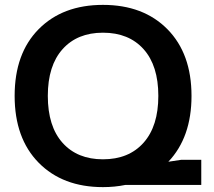

<svg xmlns="http://www.w3.org/2000/svg" viewBox="-20 -758 877 787"><path d="M402 9Q237 9 138.5 -91Q40 -191 40 -365Q40 -539 138.5 -638.5Q237 -738 402 -738Q568 -738 666.5 -638Q765 -538 765 -365Q765 -195 670 -95L723 -103H805V0H494Q450 9 402 9ZM402 -105Q508 -105 568.5 -173Q629 -241 629 -365Q629 -489 568.5 -556.5Q508 -624 402 -624Q297 -624 236.5 -556.5Q176 -489 176 -365Q176 -240 236.5 -172.5Q297 -105 402 -105Z"/></svg>

Font: Mona Sans SemiBold
Style: Regular
Weight: 600
Designer: Deni Anggara
Foundry: GitHub
Version: Version 2.000;Glyphs 3.2.3 (3260)